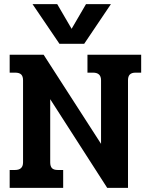

<svg xmlns="http://www.w3.org/2000/svg" viewBox="-20 -913 733 933"><path d="M138 -893H258L328 -773L398 -893H519L389 -700H269ZM27 -87H53Q92 -87 92 -124V-523Q92 -542 83 -551Q74 -560 53 -560H27V-647H192L471 -214V-523Q471 -560 432 -560H405V-647H666V-560H639Q620 -560 611 -551Q602 -542 602 -523V0H501L224 -431V-124Q224 -105 232.5 -96Q241 -87 261 -87H287V0H27Z"/></svg>

Font: Pridi Medium
Style: Regular
Weight: 500
Designer: Katatrad Team
Foundry: CadsonDemak
Version: Version 1.001